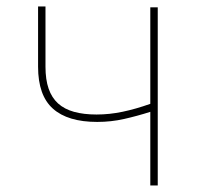

<svg xmlns="http://www.w3.org/2000/svg" viewBox="-20 -568 602 588"><path d="M96.6 -548.3H119.3V-363.6Q119.3 -324.2 128.9 -296.5Q138.5 -268.8 157.8 -251.2Q177.2 -233.7 206.7 -225.5Q236.2 -217.3 275.6 -217.3Q315.3 -217.3 355.3 -225.7Q395.2 -234 440.3 -250V-545.5H463.1V0H440.3V-225.5Q400.2 -212.7 360.3 -203.7Q320.3 -194.6 277.7 -194.6Q187.5 -194.6 142 -235.3Q96.6 -275.9 96.6 -363.6Z"/></svg>

Font: Inter P Thin
Style: Regular
Weight: 100
Designer: Rasmus Andersson
Foundry: rsms
Version: Version 3.018;git-588b23468